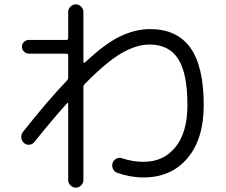

<svg xmlns="http://www.w3.org/2000/svg" viewBox="-20 -807 1040 884"><path d="M86 -200Q199 -343 289 -437Q294 -442 294 -451V-551Q294 -560 286 -560H113Q100 -560 90.5 -569.5Q81 -579 81 -592Q81 -605 90.5 -614Q100 -623 113 -623H286Q294 -623 294 -632V-752Q294 -766 304.5 -776.5Q315 -787 329 -787Q343 -787 353.5 -776.5Q364 -766 364 -752V-522Q364 -520 366.5 -518.5Q369 -517 371 -519Q463 -606 533 -639.5Q603 -673 671 -673Q795 -673 856.5 -587Q918 -501 918 -323Q918 -167 843 -78.5Q768 10 641 10Q579 10 518 -12Q505 -17 499.5 -30.5Q494 -44 499 -58Q504 -71 516.5 -77Q529 -83 543 -78Q591 -62 641 -62Q734 -62 788.5 -130.5Q843 -199 843 -323Q843 -469 800.5 -535.5Q758 -602 668 -602Q609 -602 540 -562.5Q471 -523 370 -420Q364 -414 364 -405V22Q364 36 353.5 46.5Q343 57 329 57Q315 57 304.5 46.5Q294 36 294 22V-330Q294 -332 292.5 -333Q291 -334 289 -332Q219 -254 138 -153Q129 -142 115 -140.5Q101 -139 90 -149Q79 -159 78 -174Q77 -189 86 -200Z"/></svg>

Font: Rounded Mplus 1c
Style: Regular
Weight: 400
Version: Version 1.059.20150529